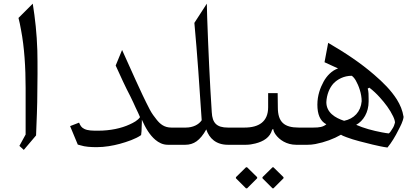

<svg xmlns="http://www.w3.org/2000/svg" viewBox="-20 -790 2293 1049"><path d="M110 29 177 -50C180 -129 184 -210 184 -294C184 -324 185 -355 185 -386C185 -435 185 -478 184 -514C181 -608 172 -688 159 -770L81 -692C86 -675 90 -652 95 -626C113 -533 120 -421 120 -309V-55L86 7Z M955 1V-93H916C878 -93 855 -112 836 -136C824 -151 810 -169 798 -192C744 -296 700 -402 647 -517L612 -432C639 -373 664 -317 692 -264C704 -241 713 -219 722 -200C731 -181 739 -165 745 -150C733 -132 710 -120 688 -110C643 -89 582 -76 517 -76C484 -76 460 -76 440 -86C424 -94 419 -104 412 -120L363 -101L405 0C409 1 414 2 420 4C444 12 476 14 509 14C552 14 597 6 634 -4C674 -15 722 -31 751 -52C753 -64 754 -83 754 -97C754 -105 755 -113 755 -120V-136C775 -91 798 -52 829 -26C847 -11 869 1 897 1Z M1082 -133C1066 -109 1034 -93 995 -93H920V-16C920 -4 941 1 954 1H993C1015 1 1036 -5 1054 -18C1072 -31 1090 -52 1107 -83C1123 -34 1161 1 1225 1H1298V-93H1225C1164 -93 1140 -118 1137 -177C1126 -343 1118 -523 1112 -693C1111 -722 1111 -748 1110 -770L1042 -665C1058 -492 1070 -315 1082 -133Z M1316 -93H1263V-16C1263 -4 1284 1 1297 1H1324C1342 1 1359 -2 1375 -6C1419 -17 1456 -39 1467 -82C1470 -84 1472 -85 1473 -85C1474 -76 1478 -66 1485 -56C1506 -26 1546 1 1598 1H1641V-93H1612C1533 -93 1498 -123 1498 -203L1497 -281H1445V-204C1445 -125 1394 -93 1316 -93ZM1385 184V178L1330 124H1324L1269 178V184L1324 239H1330ZM1529 184V178L1474 124H1469L1414 178V184L1469 239H1474Z M1860 -130C1811 -146 1763 -175 1763 -232C1765 -273 1780 -310 1802 -334C1824 -357 1859 -376 1902 -376C1910 -370 1917 -362 1924 -350C1940 -322 1956 -278 1956 -237C1951 -179 1914 -141 1860 -130ZM1989 -306 1998 -311C2019 -295 2038 -277 2055 -258C2084 -226 2110 -192 2128 -154C2135 -139 2138 -128 2138 -120C2135 -108 2131 -97 2124 -87C2118 -78 2112 -66 2104 -61C2094 -62 2082 -64 2066 -67C2018 -76 1966 -90 1926 -108C1965 -129 1994 -176 1994 -235V-250C1994 -267 1994 -292 1989 -306ZM1763 -111C1745 -96 1725 -93 1692 -93H1606V-13C1606 -11 1608 -10 1610 -8C1616 -2 1628 1 1640 1H1660C1673 1 1688 0 1703 -3C1755 -13 1803 -31 1843 -54C1850 -49 1861 -45 1874 -40C1916 -24 1968 -12 2016 0C2042 6 2072 13 2097 16C2118 -9 2141 -47 2156 -78C2168 -101 2182 -127 2185 -151C2179 -188 2167 -216 2148 -247C2116 -297 2074 -339 2024 -382C1950 -446 1869 -500 1773 -556L1753 -450L1827 -416C1793 -405 1765 -375 1748 -344C1730 -311 1714 -269 1714 -218C1714 -167 1728 -129 1763 -111Z"/></svg>

Font: Iranian Serif 
Style: Regular
Weight: 400
Designer: Hooman Mehr, Hadi Navid in Neviseh Pardaz Co. Ltd. (http://nevisa.com)
Foundry: http://font-store.ir
Version: 5.0.2 build 3/9/1393